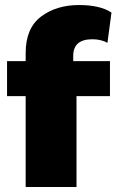

<svg xmlns="http://www.w3.org/2000/svg" viewBox="-20 -743 463 763"><path d="M271 -521V-500H417V-361H284V0H82V-361H8V-500H82V-532Q82 -631 143 -677Q204 -723 294 -723Q378 -723 423 -693L407 -573Q381 -587 347 -587Q271 -587 271 -521Z"/></svg>

Font: Elaine Sans ExtraBold
Style: Regular
Weight: 800
Designer: Wei Huang
Foundry: Wei Huang
Version: Version 2.001;December 24, 2019;FontCreator 12.0.0.2547 64-b